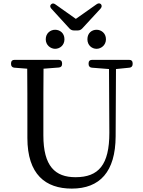

<svg xmlns="http://www.w3.org/2000/svg" viewBox="-20 -1086 839 1129"><path d="M304 -799C332 -799 359 -820 359 -855C359 -892 332 -911 304 -911C278 -911 249 -892 249 -855C249 -820 278 -799 304 -799ZM64 -688 140 -682C141 -586 141 -487 141 -390V-275C141 -60 248 23 402 23C567 23 659 -76 660 -284L662 -680L741 -688C753 -689 760 -697 760 -709V-714C760 -727 753 -734 740 -734H521C508 -734 501 -727 501 -714V-709C501 -697 508 -689 520 -688L621 -680L623 -305C623 -117 560 -44 424 -44C304 -44 235 -109 235 -290V-390C235 -489 235 -586 236 -682L326 -689C338 -690 345 -697 345 -709V-714C345 -727 338 -734 325 -734H65C52 -734 45 -727 45 -714V-709C45 -697 52 -689 64 -688ZM282 -1035 389 -918C396 -911 404 -907 414 -907H438C448 -907 456 -911 463 -918L571 -1035C579 -1044 580 -1053 574 -1061C567 -1068 558 -1068 548 -1061L426 -975L306 -1060C296 -1067 288 -1068 280 -1060C273 -1053 274 -1044 282 -1035ZM494 -855C494 -820 520 -799 548 -799C574 -799 603 -820 603 -855C603 -892 574 -911 548 -911C520 -911 494 -892 494 -855Z"/></svg>

Font: 寒蝉锦书宋 Text
Style: Regular
Weight: 400
Designer: 寒蝉锦书宋{Warren} 思源宋体{Ryoko NISHIZUKA 西塚涼子 (kana & ideographs); Frank Grießhammer (Latin, Greek & Cyrillic); Wenlong ZHANG 
Foundry: Adobe & ChillType
Version: Version 2.000;Glyphs 3.1.1 (3135)